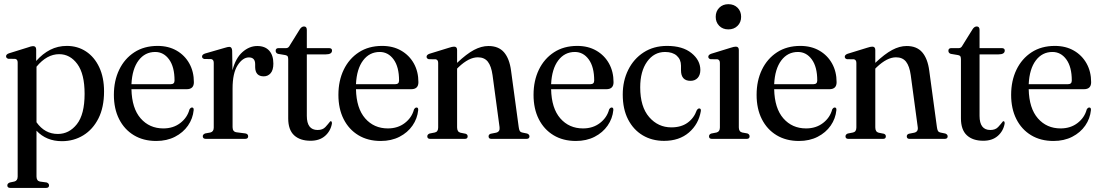

<svg xmlns="http://www.w3.org/2000/svg" viewBox="-20 -664 5258 918"><path d="M153 -427V-372.5Q184 -407.5 220.2 -426Q256.5 -444.5 299.5 -444.5Q351 -444.5 391.2 -418Q431.5 -391.5 454.5 -342.5Q477.5 -293.5 477.5 -227Q477.5 -151 450.8 -98Q424 -45 378.2 -17Q332.5 11 276 11Q201.5 11 154.5 -39V179.5Q154.5 200.5 170.5 204L203.5 208.5Q214.5 213 214.5 222.5Q214.5 234.5 200 234.5H29.5Q15 234.5 15 222.5Q15 213 27 208.5L48.5 204Q64.5 200 64.5 180V-365Q64.5 -380.5 52.5 -382.5L19.5 -383Q9 -386 9 -395Q9 -404 22.5 -409L112.5 -437Q130 -443.5 138 -443.5Q153 -443.5 153 -427ZM263 -405Q204 -405 154.5 -345V-79.5Q194 -23.5 256.5 -23.5Q310.5 -23.5 347.5 -70.2Q384.5 -117 384.5 -215.5Q384.5 -310.5 349.8 -357.8Q315 -405 263 -405Z M907 -271Q907 -237.5 872.5 -237.5H608.5Q610.5 -146 652.5 -98Q694.5 -50 761 -50Q808.5 -50 842 -75.8Q875.5 -101.5 886 -141Q891.5 -150 898 -150Q907 -150 906 -137.5Q902 -97 878.8 -63.5Q855.5 -30 816.5 -10Q777.5 10 727 10Q665.5 10 620 -17.5Q574.5 -45 549.5 -94.5Q524.5 -144 524.5 -210.5Q524.5 -278 550 -330.8Q575.5 -383.5 622.2 -414Q669 -444.5 733.5 -444.5Q785.5 -444.5 824.5 -422Q863.5 -399.5 885.2 -360.5Q907 -321.5 907 -271ZM722 -415.5Q673 -415.5 642.5 -375Q612 -334.5 608.5 -261.5H796.5Q814.5 -261.5 814.5 -279Q814.5 -344 788.5 -379.8Q762.5 -415.5 722 -415.5Z M1090 -422.5 1091.5 -328Q1106.5 -386 1139.2 -415Q1172 -444 1210 -444Q1247 -444 1267 -422Q1287 -400 1287 -360Q1287 -329 1274 -314Q1261 -299 1241 -299Q1201 -299 1200 -342.5V-357Q1200 -389.5 1170 -389.5Q1140.5 -389.5 1116.2 -352Q1092 -314.5 1092 -241V-56Q1092 -34 1111 -31.5L1153.5 -26Q1166.5 -23.5 1166.5 -12Q1166.5 0 1151.5 0H964.5Q949.5 0 949.5 -12.5Q949.5 -21.5 961 -26L986 -30.5Q1002 -34.5 1002 -54V-363.5Q1002 -379 990 -381.5L956.5 -382Q946 -385 946 -393.5Q946 -403 960 -408L1053.5 -435Q1069.5 -440 1076.5 -440Q1088.5 -440 1090 -422.5Z M1345 -400.5 1309.5 -406.5Q1298 -410 1298 -421.5Q1298 -434 1312.5 -434H1349Q1359.5 -434 1366.5 -448.5L1412.5 -522.5Q1421.5 -537.5 1433.5 -537.5Q1447 -537.5 1447 -521V-434H1552.5Q1567.5 -434 1567.5 -422.5Q1567.5 -404 1537.5 -404H1447V-110Q1447 -42.5 1498.5 -42.5Q1523 -42.5 1536 -56.8Q1549 -71 1559 -84Q1567.5 -87 1567 -73Q1560.5 -37 1534 -14Q1507.5 9 1465 9Q1414.5 9 1386.2 -17.2Q1358 -43.5 1358 -98V-379.5Q1358 -389 1355.8 -393.8Q1353.5 -398.5 1345 -400.5Z M1980.5 -271Q1980.5 -237.5 1946 -237.5H1682Q1684 -146 1726 -98Q1768 -50 1834.5 -50Q1882 -50 1915.5 -75.8Q1949 -101.5 1959.5 -141Q1965 -150 1971.5 -150Q1980.5 -150 1979.5 -137.5Q1975.5 -97 1952.2 -63.5Q1929 -30 1890 -10Q1851 10 1800.5 10Q1739 10 1693.5 -17.5Q1648 -45 1623 -94.5Q1598 -144 1598 -210.5Q1598 -278 1623.5 -330.8Q1649 -383.5 1695.8 -414Q1742.5 -444.5 1807 -444.5Q1859 -444.5 1898 -422Q1937 -399.5 1958.8 -360.5Q1980.5 -321.5 1980.5 -271ZM1795.5 -415.5Q1746.5 -415.5 1716 -375Q1685.5 -334.5 1682 -261.5H1870Q1888 -261.5 1888 -279Q1888 -344 1862 -379.8Q1836 -415.5 1795.5 -415.5Z M2165.5 -425V-363.5Q2211 -406.5 2246.2 -425.2Q2281.5 -444 2315.5 -444Q2364 -444 2390 -413.8Q2416 -383.5 2423.5 -326L2460 -57Q2461.5 -44.5 2465 -38.2Q2468.5 -32 2478.5 -30L2500.5 -25.5Q2511.5 -21 2511.5 -12Q2511.5 0 2497 0H2329.5Q2316 0 2316 -12Q2316 -21 2326 -24.5L2351.5 -29.5Q2371.5 -34 2368.5 -56L2335 -304.5Q2329 -348 2312.5 -369Q2296 -390 2264.5 -390Q2222 -390 2172.5 -343L2165.5 -336V-55Q2165.5 -33.5 2181.5 -29.5L2206.5 -24.5Q2216 -21 2216 -12Q2216 0 2202.5 0H2037Q2023 0 2023 -12Q2023 -21 2033.5 -25.5L2059 -30.5Q2075 -34 2075 -54.5V-363Q2075 -378 2063.5 -380.5L2030 -381Q2019.5 -384 2019.5 -392.5Q2019.5 -402 2033.5 -407L2126 -435.5Q2142.5 -441 2151 -441Q2165.5 -441 2165.5 -425Z M2913.5 -271Q2913.5 -237.5 2879 -237.5H2615Q2617 -146 2659 -98Q2701 -50 2767.5 -50Q2815 -50 2848.5 -75.8Q2882 -101.5 2892.5 -141Q2898 -150 2904.5 -150Q2913.5 -150 2912.5 -137.5Q2908.5 -97 2885.2 -63.5Q2862 -30 2823 -10Q2784 10 2733.5 10Q2672 10 2626.5 -17.5Q2581 -45 2556 -94.5Q2531 -144 2531 -210.5Q2531 -278 2556.5 -330.8Q2582 -383.5 2628.8 -414Q2675.5 -444.5 2740 -444.5Q2792 -444.5 2831 -422Q2870 -399.5 2891.8 -360.5Q2913.5 -321.5 2913.5 -271ZM2728.5 -415.5Q2679.5 -415.5 2649 -375Q2618.5 -334.5 2615 -261.5H2803Q2821 -261.5 2821 -279Q2821 -344 2795 -379.8Q2769 -415.5 2728.5 -415.5Z M3328.5 -329.5Q3328.5 -305.5 3315.8 -291.5Q3303 -277.5 3281.5 -277.5Q3236 -277.5 3236 -328.5V-350Q3236 -379.5 3216 -397.5Q3196 -415.5 3160 -415.5Q3107 -415.5 3074 -369.2Q3041 -323 3041 -246.5Q3041 -153.5 3083.8 -104.2Q3126.5 -55 3190 -55Q3236.5 -55 3267.2 -77Q3298 -99 3311.5 -137Q3317.5 -146 3323.5 -145.5Q3332 -145.5 3331 -133.5Q3320.5 -70.5 3274 -30.5Q3227.5 9.5 3155 9.5Q3097.5 9.5 3053 -17Q3008.5 -43.5 2983 -93Q2957.5 -142.5 2957.5 -212Q2957.5 -277.5 2983.8 -330.2Q3010 -383 3057.8 -413.8Q3105.5 -444.5 3169.5 -444.5Q3244 -444.5 3286.2 -410.2Q3328.5 -376 3328.5 -329.5Z M3462.5 -523.5Q3435.5 -523.5 3418.8 -540.5Q3402 -557.5 3402 -583.5Q3402 -610 3419 -627Q3436 -644 3462.5 -644Q3489.5 -644 3506.5 -627Q3523.5 -610 3523.5 -583.5Q3523.5 -557.5 3506.5 -540.5Q3489.5 -523.5 3462.5 -523.5ZM3512.5 -425V-55Q3512.5 -34.5 3528.5 -30.5L3553.5 -26Q3564 -22 3564 -12Q3564 0 3550 0H3384Q3370 0 3370 -12Q3370 -21.5 3380.5 -25.5L3406 -30.5Q3422 -34.5 3422 -54.5V-363Q3422 -378 3410.5 -380.5L3377 -381Q3366.5 -384 3366.5 -392.5Q3366.5 -402 3380.5 -407L3473 -435.5Q3489.5 -441 3498 -441Q3512.5 -441 3512.5 -425Z M3980 -271Q3980 -237.5 3945.5 -237.5H3681.5Q3683.5 -146 3725.5 -98Q3767.5 -50 3834 -50Q3881.5 -50 3915 -75.8Q3948.5 -101.5 3959 -141Q3964.5 -150 3971 -150Q3980 -150 3979 -137.5Q3975 -97 3951.8 -63.5Q3928.5 -30 3889.5 -10Q3850.5 10 3800 10Q3738.5 10 3693 -17.5Q3647.5 -45 3622.5 -94.5Q3597.5 -144 3597.5 -210.5Q3597.5 -278 3623 -330.8Q3648.5 -383.5 3695.2 -414Q3742 -444.5 3806.5 -444.5Q3858.5 -444.5 3897.5 -422Q3936.5 -399.5 3958.2 -360.5Q3980 -321.5 3980 -271ZM3795 -415.5Q3746 -415.5 3715.5 -375Q3685 -334.5 3681.5 -261.5H3869.5Q3887.5 -261.5 3887.5 -279Q3887.5 -344 3861.5 -379.8Q3835.5 -415.5 3795 -415.5Z M4165 -425V-363.5Q4210.5 -406.5 4245.8 -425.2Q4281 -444 4315 -444Q4363.5 -444 4389.5 -413.8Q4415.5 -383.5 4423 -326L4459.5 -57Q4461 -44.5 4464.5 -38.2Q4468 -32 4478 -30L4500 -25.5Q4511 -21 4511 -12Q4511 0 4496.5 0H4329Q4315.5 0 4315.5 -12Q4315.5 -21 4325.5 -24.5L4351 -29.5Q4371 -34 4368 -56L4334.5 -304.5Q4328.5 -348 4312 -369Q4295.5 -390 4264 -390Q4221.5 -390 4172 -343L4165 -336V-55Q4165 -33.5 4181 -29.5L4206 -24.5Q4215.5 -21 4215.5 -12Q4215.5 0 4202 0H4036.5Q4022.5 0 4022.5 -12Q4022.5 -21 4033 -25.5L4058.5 -30.5Q4074.5 -34 4074.5 -54.5V-363Q4074.5 -378 4063 -380.5L4029.5 -381Q4019 -384 4019 -392.5Q4019 -402 4033 -407L4125.5 -435.5Q4142 -441 4150.5 -441Q4165 -441 4165 -425Z M4561.5 -400.5 4526 -406.5Q4514.5 -410 4514.5 -421.5Q4514.5 -434 4529 -434H4565.5Q4576 -434 4583 -448.5L4629 -522.5Q4638 -537.5 4650 -537.5Q4663.5 -537.5 4663.5 -521V-434H4769Q4784 -434 4784 -422.5Q4784 -404 4754 -404H4663.5V-110Q4663.5 -42.5 4715 -42.5Q4739.5 -42.5 4752.5 -56.8Q4765.5 -71 4775.5 -84Q4784 -87 4783.5 -73Q4777 -37 4750.5 -14Q4724 9 4681.5 9Q4631 9 4602.8 -17.2Q4574.5 -43.5 4574.5 -98V-379.5Q4574.5 -389 4572.2 -393.8Q4570 -398.5 4561.5 -400.5Z M5197 -271Q5197 -237.5 5162.5 -237.5H4898.5Q4900.5 -146 4942.5 -98Q4984.5 -50 5051 -50Q5098.5 -50 5132 -75.8Q5165.5 -101.5 5176 -141Q5181.5 -150 5188 -150Q5197 -150 5196 -137.5Q5192 -97 5168.8 -63.5Q5145.5 -30 5106.5 -10Q5067.5 10 5017 10Q4955.5 10 4910 -17.5Q4864.5 -45 4839.5 -94.5Q4814.5 -144 4814.5 -210.5Q4814.5 -278 4840 -330.8Q4865.5 -383.5 4912.2 -414Q4959 -444.5 5023.5 -444.5Q5075.5 -444.5 5114.5 -422Q5153.5 -399.5 5175.2 -360.5Q5197 -321.5 5197 -271ZM5012 -415.5Q4963 -415.5 4932.5 -375Q4902 -334.5 4898.5 -261.5H5086.5Q5104.5 -261.5 5104.5 -279Q5104.5 -344 5078.5 -379.8Q5052.5 -415.5 5012 -415.5Z"/></svg>

Font: Fraunces 144pt S050
Style: Regular
Weight: 400
Version: Version 1.000; ttfautohint (v1.8.3)